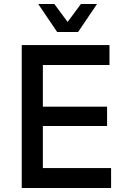

<svg xmlns="http://www.w3.org/2000/svg" viewBox="-20 -934 640 954"><path d="M88 0V-710H524V-611H193V-404H512V-308H193V-99H532V0ZM170 -914H250L316 -825L382 -914H462L368 -775H264Z"/></svg>

Font: Geist Mono Medium
Style: Regular
Weight: 500
Monospace: yes
Designer: Basement.studio, Andrés Briganti, Mateo Zaragoza
Foundry: Basement.studio, Vercel, Andrés Briganti, Guido Ferreyra, Mateo Zaragoza
Version: Version 1.500; ttfautohint (v1.8.4.7-5d5b)